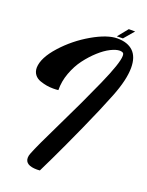

<svg xmlns="http://www.w3.org/2000/svg" viewBox="-186 -965 936 1220"><g transform="rotate(20 282.0 -355.0)"><path d="M178 -357Q164 -355 144 -355Q121 -355 99.5 -358.5Q78 -362 53.5 -370.5Q29 -379 14.5 -398Q0 -417 0 -445Q2 -512 77.5 -596Q153 -680 252 -737Q351 -794 419 -794Q489 -794 526.5 -757.5Q564 -721 564 -648Q564 -566 516 -445Q474 -338 405.5 -186Q337 -34 290 64L242 163Q234 164 223 164Q142 164 142 113Q142 99 149 82Q170 27 259 -155Q348 -337 418 -494.5Q488 -652 488 -701Q488 -719 479 -722Q471 -726 460 -726Q435 -726 399 -708Q363 -690 324.5 -655Q286 -620 253 -576Q220 -532 198.5 -474Q177 -416 178 -357ZM466 -874H509L451 -806L410 -805Z"/></g></svg>

Font: Vervelle
Style: Script
Weight: 400
Monospace: yes
Designer: Nur Solikh
Foundry: Astageni Type
Version: Version 1.0